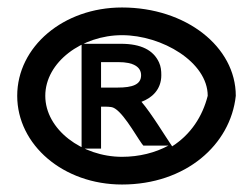

<svg xmlns="http://www.w3.org/2000/svg" viewBox="-20 -482 671 513"><path d="M26 -226C26 -95 149 11 306 11C476 11 596 -95 610 -226C610 -357 477 -462 306 -462C149 -462 26 -357 26 -226ZM101 -226C101 -316 199 -388 306 -388C413 -388 535 -316 535 -226C521 -171 490 -123 440 -91L434 -100C426 -111 384 -180 358 -210C385 -220 411 -242 411 -281C411 -293 410 -304 405 -315C390 -348 357 -365 303 -365H198V-85H250V-197H256C265 -197 272 -197 277 -196C303 -193 341 -123 359 -98L363 -93H430C395 -74 352 -63 306 -63C199 -63 101 -136 101 -226ZM250 -248V-316H297C335 -316 357 -304 357 -281C357 -256 334 -248 294 -248Z"/></svg>

Font: Charger Pro
Style: ExBdSuExt
Weight: 400
Designer: Jasper
Foundry: Cannot Into Space Fonts
Version: Version 1.09